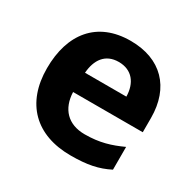

<svg xmlns="http://www.w3.org/2000/svg" viewBox="-129 -693 849 840"><g transform="rotate(30 295.0 -273.0)"><path d="M408 -335H199C204 -402 236 -450 304 -450C371 -450 407 -403 408 -335ZM517 -29V-144C460 -118 408 -101 332 -101C247 -101 199 -153 196 -236H548V-308C548 -462 457 -556 303 -556C134 -556 45 -443 45 -269C45 -93 149 10 325 10C409 10 462 -1 517 -29Z"/></g></svg>

Font: Passageway
Style: Regular
Weight: 700
Foundry: Ascender Corporation
Version: Version 1.11